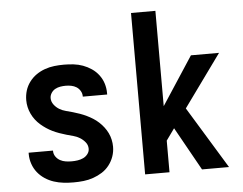

<svg xmlns="http://www.w3.org/2000/svg" viewBox="-52 -799 1104 871"><g transform="rotate(-5 500.0 -363.5)"><path d="M249 8Q226 8 203.5 5.5Q181 3 159.5 -4Q138 -11 119 -23.5Q100 -36 86 -53.5Q72 -71 64.5 -93Q57 -115 57 -137V-144H168V-142Q168 -128 176 -116.5Q184 -105 196 -98.5Q208 -92 221.5 -90Q235 -88 249 -88Q262 -88 275.5 -90Q289 -92 301 -97.5Q313 -103 321.5 -114Q330 -125 330 -138Q330 -155 319.5 -168Q309 -181 295 -189.5Q281 -198 265.5 -202Q250 -206 234.5 -210.5Q219 -215 203.5 -220.5Q188 -226 173.5 -233Q159 -240 145.5 -249Q132 -258 120 -268.5Q108 -279 98 -292Q88 -305 81 -320Q74 -335 70.5 -350.5Q67 -366 67 -382Q67 -405 73.5 -426Q80 -447 93.5 -465Q107 -483 125 -495.5Q143 -508 164 -515.5Q185 -523 207 -525.5Q229 -528 251 -528Q273 -528 295 -525.5Q317 -523 337.5 -515.5Q358 -508 376.5 -495.5Q395 -483 408.5 -465Q422 -447 428.5 -426Q435 -405 435 -383V-376H324V-378Q324 -391 317 -402.5Q310 -414 299.5 -420.5Q289 -427 276.5 -429.5Q264 -432 251 -432Q239 -432 226.5 -430Q214 -428 203 -422Q192 -416 185 -405Q178 -394 178 -382Q178 -366 188 -352.5Q198 -339 212 -330.5Q226 -322 242 -318Q258 -314 273.5 -309.5Q289 -305 304.5 -299.5Q320 -294 334.5 -287Q349 -280 362.5 -271.5Q376 -263 388 -252Q400 -241 410 -228Q420 -215 427 -200.5Q434 -186 437.5 -170Q441 -154 441 -138Q441 -115 433.5 -93.5Q426 -72 412 -54Q398 -36 379 -24Q360 -12 338.5 -4.5Q317 3 294.5 5.5Q272 8 249 8Z M834 0 724 -197 686 -144V0H575V-735H686V-301L829 -520H957L785 -282L957 0Z"/></g></svg>

Font: Iosevka Term
Style: Bold
Weight: 700
Monospace: yes
Designer: Belleve Invis
Foundry: Belleve Invis
Version: Version 30.0.1